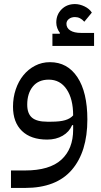

<svg xmlns="http://www.w3.org/2000/svg" viewBox="-20 -685 495 945"><path d="M34 154H103Q224 154 282 101Q340 48 340 -47V-69H335Q321 -36 288.5 -17Q256 2 212 2Q132 2 88 -40.5Q44 -83 44 -160Q44 -205 57.5 -245Q71 -285 95 -314.5Q119 -344 152.5 -361.5Q186 -379 226 -379Q312 -379 361 -305Q410 -231 410 -97Q410 62 333.5 151Q257 240 103 240H34ZM232 -86Q275 -86 300.5 -93.5Q326 -101 340 -117Q340 -198 308 -245.5Q276 -293 220 -293Q169 -293 141.5 -259Q114 -225 114 -170Q114 -126 137.5 -106Q161 -86 212 -86ZM238 -519H274L275 -523Q267 -533 262 -546.5Q257 -560 257 -574Q257 -613 283 -639Q309 -665 349 -665Q372 -665 396 -653.5Q420 -642 432 -623L395 -578Q375 -601 349 -601Q331 -601 319 -591.5Q307 -582 307 -568Q307 -547 326 -535Q345 -523 379 -523H443V-459H238Z"/></svg>

Font: IBM Plex Sans Arabic
Style: Regular
Weight: 400
Designer: Mike Abbink, Paul van der Laan, Pieter van Rosmalen, Wael Morcos, Khajak Apelian
Foundry: Bold Monday
Version: Version 1.1